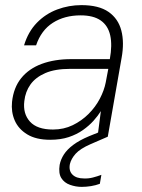

<svg xmlns="http://www.w3.org/2000/svg" viewBox="-20 -534 556 750"><path d="M176 12Q121 12 86.5 -9Q52 -30 37.5 -63.5Q23 -97 27 -136Q33 -192 63 -229Q93 -266 143 -284.5Q193 -303 258 -303H409Q419 -358 410.5 -396Q402 -434 373.5 -454Q345 -474 295 -474Q232 -474 186.5 -445Q141 -416 121 -357H74Q90 -410 124 -445Q158 -480 203.5 -497Q249 -514 298 -514Q366 -514 404 -487.5Q442 -461 454 -414.5Q466 -368 455 -308L401 0H361L374 -100Q363 -82 345.5 -62.5Q328 -43 304 -26Q280 -9 248.5 1.5Q217 12 176 12ZM187 -28Q229 -28 264 -45Q299 -62 326 -89Q353 -116 370 -148.5Q387 -181 393 -212L403 -265H254Q195 -265 157 -248.5Q119 -232 99 -204Q79 -176 75 -139Q69 -90 97 -59Q125 -28 187 -28ZM299 196Q276 196 253.5 188Q231 180 219.5 161.5Q208 143 213 110Q217 89 229.5 69.5Q242 50 266 32Q290 14 328 -2L390 -27L401 0L334 29Q293 47 275.5 66.5Q258 86 253 107Q248 133 263 148Q278 163 307 163Q325 164 342.5 159.5Q360 155 376 149L370 184Q354 190 335.5 193Q317 196 299 196Z"/></svg>

Font: DM Sans 16pt ExtraLight
Style: Italic
Weight: 250
Italic angle: -10°
Version: Version 4.004;gftools[0.9.30]